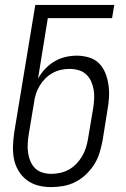

<svg xmlns="http://www.w3.org/2000/svg" viewBox="-20 -755 515 783"><path d="M189 8Q161 8 135.5 1.5Q110 -5 89.5 -20.5Q69 -36 55.5 -58.5Q42 -81 37 -106.5Q32 -132 33 -159.5Q34 -187 38 -215L124 -735H446L437 -681H175L135 -434Q147 -456 164 -474Q181 -492 202 -504.5Q223 -517 246.5 -522.5Q270 -528 293 -528Q319 -528 343.5 -520.5Q368 -513 384.5 -496Q401 -479 410 -456Q419 -433 422.5 -408Q426 -383 424.5 -357Q423 -331 418 -305L398 -180Q393 -155 385.5 -130.5Q378 -106 364 -84Q350 -62 330.5 -43.5Q311 -25 287.5 -13Q264 -1 238.5 3.5Q213 8 189 8ZM189 -46Q207 -46 225.5 -50Q244 -54 261 -63.5Q278 -73 291.5 -87Q305 -101 315 -118Q325 -135 330.5 -153Q336 -171 339 -189L360 -314Q363 -333 364 -352Q365 -371 362 -389Q359 -407 351.5 -423.5Q344 -440 331 -452Q318 -464 300 -469Q282 -474 263 -474Q245 -474 227.5 -470Q210 -466 194 -457Q178 -448 164.5 -434.5Q151 -421 141.5 -405Q132 -389 126.5 -372Q121 -355 119 -338L97 -206Q94 -187 93 -168.5Q92 -150 94.5 -132Q97 -114 104 -97.5Q111 -81 123 -69Q135 -57 152.5 -51.5Q170 -46 189 -46Z"/></svg>

Font: Iosevka QP Light
Style: Italic
Weight: 300
Italic angle: -9°
Designer: Belleve Invis
Foundry: Belleve Invis
Version: Version 20.0.0; ttfautohint (v1.8.4)